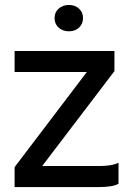

<svg xmlns="http://www.w3.org/2000/svg" viewBox="-20 -756 538 776"><path d="M39 0V-80.5L331 -465H39V-550H442.5V-468.5L150.5 -85H382.5Q402.5 -85 421.2 -87.5Q440 -90 459 -98V-13.5Q445.5 -5.5 424.5 -2.8Q403.5 0 381 0ZM258.5 -629.5Q234 -629.5 217.2 -644.2Q200.5 -659 200.5 -683Q200.5 -706.5 217.2 -721.2Q234 -736 258.5 -736Q283 -736 299.2 -721.2Q315.5 -706.5 315.5 -683Q315.5 -659 299.2 -644.2Q283 -629.5 258.5 -629.5Z"/></svg>

Font: Junction Medium
Style: Regular
Weight: 500
Designer: Caroline Hadilaksono
Foundry: Caroline Hadilaksono, Tyler Finck, The League of Moveable Type
Version: Version 2.000; ttfautohint (v1.8.3)